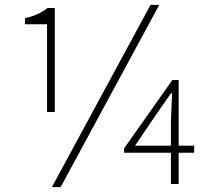

<svg xmlns="http://www.w3.org/2000/svg" viewBox="-20 -759 876 792"><path d="M206 -297H174V-659H83V-684Q141 -697 176 -726H206ZM601 -739H637L230 13H194ZM537 -158H685V-261L690 -374H685L621 -282ZM781 -158V-129H717V0H685V-129H492V-147L691 -429H717V-158Z"/></svg>

Font: Noto Sans Korean Thin
Style: Regular
Weight: 250
Designer: Ryoko NISHIZUKA  (kana & ideographs); Paul D. Hunt (Latin, Greek & Cyrillic); Wenlong ZHANG  (bopomofo); Sandoll Communi
Foundry: Adobe Systems Incorporated
Version: Version 1.0001;PS 1;hotconv 1.0.78;makeotf.lib2.5.61930